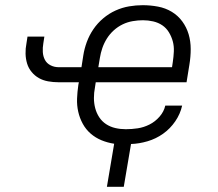

<svg xmlns="http://www.w3.org/2000/svg" viewBox="-20 -548 840 740"><path d="M457 172H392L420 6Q394 2 371 -7.5Q348 -17 329.5 -33Q311 -49 299 -71Q287 -93 281.5 -117.5Q276 -142 277 -168Q278 -194 282 -221L284 -231H205Q185 -231 165.5 -234.5Q146 -238 130 -247Q114 -256 102 -270.5Q90 -285 84.5 -303Q79 -321 78.5 -341Q78 -361 82 -381L86 -407H151L147 -381Q144 -364 145 -347.5Q146 -331 153 -317.5Q160 -304 174.5 -296.5Q189 -289 206 -289H294L301 -334Q305 -360 314.5 -386Q324 -412 340 -435.5Q356 -459 378 -477.5Q400 -496 425.5 -507.5Q451 -519 477.5 -523.5Q504 -528 530 -528Q560 -528 589 -522.5Q618 -517 642 -502.5Q666 -488 682.5 -465.5Q699 -443 707 -416Q715 -389 715 -359Q715 -329 710 -299L699 -231H349L346 -211Q342 -191 342 -170.5Q342 -150 347 -131Q352 -112 362.5 -96Q373 -80 389 -69.5Q405 -59 424.5 -54.5Q444 -50 465 -50Q488 -50 511 -53.5Q534 -57 556 -68Q578 -79 595 -98.5Q612 -118 617 -141H682Q675 -109 655.5 -80.5Q636 -52 608.5 -32.5Q581 -13 548.5 -3.5Q516 6 485 7ZM359 -289H643L646 -309Q649 -329 650 -349.5Q651 -370 646 -388.5Q641 -407 631 -423.5Q621 -440 605.5 -450.5Q590 -461 570.5 -465.5Q551 -470 531 -470Q512 -470 491.5 -466.5Q471 -463 452.5 -454Q434 -445 418.5 -431Q403 -417 392 -399.5Q381 -382 374.5 -363Q368 -344 365 -325Z"/></svg>

Font: Iosevka Aile Light Oblique
Style: Regular
Weight: 300
Italic angle: -9°
Designer: Belleve Invis
Foundry: Belleve Invis
Version: Version 31.1.0; ttfautohint (v1.8.4)